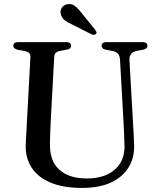

<svg xmlns="http://www.w3.org/2000/svg" viewBox="-20 -907 782 944"><path d="M588 -294.5 570 -614Q569 -632.5 560 -642.8Q551 -653 531 -657L502.5 -662Q489 -665 484.2 -670Q479.5 -675 479.5 -682.5Q479.5 -690.5 485.8 -695.2Q492 -700 503 -700H681Q693 -700 699 -695.2Q705 -690.5 705 -682.5Q705 -674.5 699.8 -669.8Q694.5 -665 681.5 -662L655 -657.5Q632 -652.5 623.8 -641Q615.5 -629.5 616.5 -611.5L634.5 -294Q636 -269 637.2 -244.8Q638.5 -220.5 639.5 -194.5Q641.5 -133.5 613.2 -85.8Q585 -38 527.2 -10.5Q469.5 17 383 17Q291 17 229 -9Q167 -35 136 -82.2Q105 -129.5 106.5 -193Q107 -206 108 -226.8Q109 -247.5 110.5 -271.8Q112 -296 113 -321L129.5 -626Q130.5 -640 122.5 -647Q114.5 -654 97.5 -657L69 -662Q45.5 -667 45.5 -682Q45.5 -690.5 51.8 -695.2Q58 -700 69.5 -700H306Q317.5 -700 323.5 -695.2Q329.5 -690.5 329.5 -682Q329.5 -674.5 324.5 -669.8Q319.5 -665 306 -662.5L277.5 -657Q262 -654.5 254.8 -647.8Q247.5 -641 246.5 -626.5L230 -323Q228 -286.5 227 -256.8Q226 -227 225.5 -202.5Q223.5 -115.5 271.8 -72.5Q320 -29.5 406.5 -29.5Q465.5 -29.5 507.5 -49.2Q549.5 -69 571.8 -106Q594 -143 592 -194.5Q591 -228.5 590 -251.8Q589 -275 588 -294.5ZM381.5 -842.5 448.5 -760Q452 -755 454 -749.8Q456 -744.5 452 -740Q448 -736.5 442 -736Q436 -735.5 430.5 -738L334 -787Q311.5 -797 297 -808.5Q282.5 -820 279 -838.5Q274.5 -853 283.2 -867.5Q292 -882 310 -886Q331 -890.5 347.8 -878Q364.5 -865.5 381.5 -842.5Z"/></svg>

Font: Fraunces 17pt
Style: Regular
Weight: 400
Version: Version 1.000;[b76b70a41]